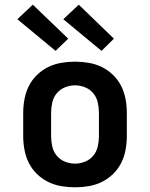

<svg xmlns="http://www.w3.org/2000/svg" viewBox="-20 -791 640 819"><path d="M300 8Q271 8 241.5 3Q212 -2 185.5 -15Q159 -28 137.5 -49Q116 -70 103 -96Q90 -122 84.5 -151.5Q79 -181 79 -210V-310Q79 -339 84.5 -368.5Q90 -398 103 -424Q116 -450 137.5 -471Q159 -492 185.5 -505Q212 -518 241.5 -523Q271 -528 300 -528Q329 -528 358.5 -523Q388 -518 414.5 -505Q441 -492 462.5 -471Q484 -450 497 -424Q510 -398 515.5 -368.5Q521 -339 521 -310V-210Q521 -181 515.5 -151.5Q510 -122 497 -96Q484 -70 462.5 -49Q441 -28 414.5 -15Q388 -2 358.5 3Q329 8 300 8ZM300 -93Q322 -93 343 -101.5Q364 -110 378 -127Q392 -144 397 -166Q402 -188 402 -210V-310Q402 -332 397 -354Q392 -376 378 -393Q364 -410 343 -418.5Q322 -427 300 -427Q278 -427 257 -418.5Q236 -410 222 -393Q208 -376 203 -354Q198 -332 198 -310V-210Q198 -188 203 -166Q208 -144 222 -127Q236 -110 257 -101.5Q278 -93 300 -93ZM413 -574 250 -709 316 -771 466 -626ZM217 -574 54 -709 120 -771 271 -626Z"/></svg>

Font: Iosevka Etoile
Style: Bold
Weight: 700
Designer: Belleve Invis
Foundry: Belleve Invis
Version: Version 28.1.0; ttfautohint (v1.8.4)